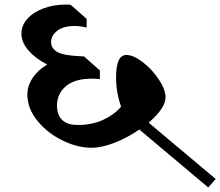

<svg xmlns="http://www.w3.org/2000/svg" viewBox="-20 -826 966 842"><path d="M591 -258Q539 -222 482.5 -200Q426 -178 381 -178Q319 -178 253 -210.5Q187 -243 143.5 -297Q100 -351 100 -411Q100 -449 123 -484Q146 -519 187 -543Q136 -569 105 -604.5Q74 -640 74 -679Q74 -714 99.5 -743Q125 -772 170 -789Q215 -806 271 -806L290 -805L360 -743V-705Q333 -712 306 -712Q258 -712 231 -691Q204 -670 204 -641Q204 -614 231.5 -598Q259 -582 340 -579H348L418 -517V-479Q406 -481 382 -481Q308 -481 269 -448Q230 -415 230 -363Q230 -322 252.5 -300Q275 -278 321 -278Q384 -278 432.5 -300.5Q481 -323 511 -358Q489 -421 489 -486Q489 -585 534 -585Q565 -585 606 -553.5Q647 -522 676.5 -477.5Q706 -433 706 -399Q706 -352 632 -288L926 -41L893 -4Z"/></svg>

Font: Inknut
Style: Antiqua
Weight: 400
Designer: Claus Eggers Srensen
Foundry: Claus Eggers Srensen
Version: Version 1.000; ttfautohint (v1.2) -l 7 -r 28 -G 50 -x 13 -D 